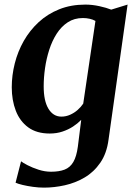

<svg xmlns="http://www.w3.org/2000/svg" viewBox="-20 -586 607 857"><path d="M464.5 37Q456.5 98.5 427.8 140.2Q399 182 357.8 206.2Q316.5 230.5 269.2 241Q222 251.5 176.5 251.5Q152.5 251.5 127.2 248Q102 244.5 81 239.5Q60 234.5 49.5 229.5L74 134Q82 140.5 103.2 151.5Q124.5 162.5 152.2 171.5Q180 180.5 208 180.5Q244 180.5 268.5 171Q293 161.5 307.2 137.2Q321.5 113 327.5 68.5L342.5 -51Q327 -35 306 -21.2Q285 -7.5 259 1.2Q233 10 202 10Q143.5 10 106 -17.5Q68.5 -45 50.5 -91.8Q32.5 -138.5 32.5 -196.5Q32.5 -250 46 -303.2Q59.5 -356.5 86.2 -403.5Q113 -450.5 152.5 -487Q192 -523.5 244.2 -544.5Q296.5 -565.5 361 -565.5Q391.5 -565.5 423.5 -558.5Q455.5 -551.5 476.5 -543L549.5 -565.5ZM406 -492.5Q395 -499 380.2 -502.2Q365.5 -505.5 350 -505.5Q311.5 -505.5 282.5 -486.5Q253.5 -467.5 233 -435.5Q212.5 -403.5 199.8 -363.8Q187 -324 181 -281.8Q175 -239.5 175 -201Q175 -168.5 180.2 -143.5Q185.5 -118.5 196 -101Q206.5 -83.5 221 -74.5Q235.5 -65.5 254 -65.5Q274.5 -65.5 293 -73.8Q311.5 -82 326.5 -95.2Q341.5 -108.5 351.5 -123.5Z"/></svg>

Font: Merriweather 24pt
Style: Bold Italic
Weight: 700
Italic angle: -7.8°
Designer: Eben Sorkin
Foundry: Eben Sorkin
Version: Version 2.101